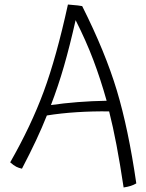

<svg xmlns="http://www.w3.org/2000/svg" viewBox="-20 -725 645 848"><path d="M582 85Q570 92 557.5 96Q545 100 526 103Q510 -3 494.5 -84.5Q479 -166 462 -233Q390 -234 319.5 -229.5Q249 -225 187 -215Q166 -162 139 -104.5Q112 -47 77 20Q63 17 52 11.5Q41 6 25 -8Q117 -169 173 -320.5Q229 -472 280 -705Q313 -702 323.5 -701Q334 -700 343 -698Q445 -495 496 -325.5Q547 -156 582 85ZM314 -636Q288 -521 262.5 -432.5Q237 -344 205 -261Q260 -269 323 -274Q386 -279 451 -280Q424 -376 392 -460.5Q360 -545 314 -636Z"/></svg>

Font: Atma Light
Style: Regular
Weight: 300
Designer: Gregori Vincens, Jeremie Hornus, Riccardo Olocco, Yoann Minet.
Foundry: black foundry
Version: Version 1.102;PS 1.100;hotconv 1.0.86;makeotf.lib2.5.63406